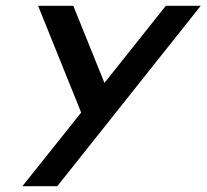

<svg xmlns="http://www.w3.org/2000/svg" viewBox="-20 -455 710 660"><path d="M111 -435 259 -68 57 185H177L670 -435H550L339 -170L232 -435Z"/></svg>

Font: Charger Eco
Style: Obl
Weight: 1000
Designer: Jasper
Foundry: Cannot Into Space Fonts
Version: Version 1.1